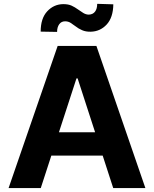

<svg xmlns="http://www.w3.org/2000/svg" viewBox="-20 -962 788 982"><path d="M371.1 -561 188.5 0H23.9L274.9 -727.1H473.1L723.6 0H559.1L377 -561ZM178.2 -166V-285.6H567.4V-166ZM272 -798.8 188 -800.3Q188 -868.2 221.7 -904.3Q255.4 -940.4 303.7 -940.9Q329.1 -940.9 346.2 -933.1Q363.8 -924.8 378.4 -914.1Q389.6 -905.8 406.2 -895.5Q419.9 -887.2 434.6 -887.2Q455.6 -888.2 466.3 -902.8Q477.1 -917 477.1 -942.4L559.6 -939.9Q558.6 -872.1 525.4 -836.4Q492.2 -800.8 443.8 -799.8Q418.5 -799.3 399.9 -807.6Q379.9 -816.4 368.2 -826.2Q356.9 -835 341.8 -844.7Q329.1 -853 313 -853Q293.9 -853 283.2 -838.4Q272 -823.2 272 -798.8Z"/></svg>

Font: My Font
Style: Bold
Weight: 500
Designer: Rasmus Andersson
Foundry: rsms
Version: Version 0.001